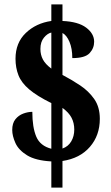

<svg xmlns="http://www.w3.org/2000/svg" viewBox="-20 -780 506 879"><path d="M215 -41Q143 -45 104 -69Q65 -93 50.5 -125.5Q36 -158 36 -185Q36 -216 50.5 -234Q65 -252 86.5 -260Q108 -268 128 -268Q128 -197 146 -154.5Q164 -112 215 -99V-308Q150 -340 114 -370.5Q78 -401 64.5 -435.5Q51 -470 51 -511Q51 -584 98 -629Q145 -674 215 -684V-760H266V-684Q338 -681 374.5 -653.5Q411 -626 411 -589Q411 -559 390 -536.5Q369 -514 311 -514Q311 -558 298 -588.5Q285 -619 266 -629V-437Q308 -415 347 -389Q386 -363 411.5 -326.5Q437 -290 437 -236Q437 -160 391.5 -107.5Q346 -55 266 -43V79H215ZM215 -631Q197 -627 181 -607.5Q165 -588 165 -556Q165 -529 176.5 -507.5Q188 -486 215 -466ZM266 -100Q292 -109 306 -132.5Q320 -156 320 -187Q320 -217 307.5 -241Q295 -265 266 -286Z"/></svg>

Font: Noto Serif Sinhala ExtraCondensed Black
Style: Regular
Weight: 900
Width: 2
Designer: Jelle Bosma - Monotype Design Team
Foundry: Monotype Imaging Inc.
Version: Version 2.007; ttfautohint (v1.8.4.7-5d5b)